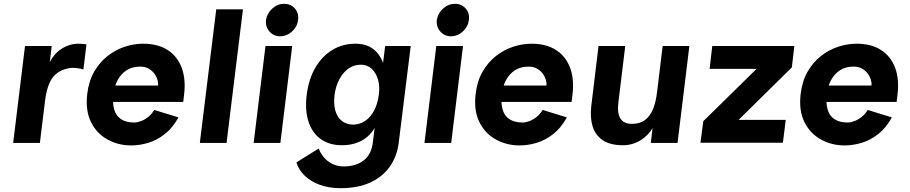

<svg xmlns="http://www.w3.org/2000/svg" viewBox="-20 -749 4768 1006"><path d="M49 0 111 -508H251L241 -424Q251 -444 266 -461.5Q281 -479 300.5 -492Q320 -505 343 -512.5Q366 -520 391 -520Q399 -520 413 -519Q427 -518 433 -516L417 -385Q403 -390 380 -392.5Q357 -395 338 -391Q298 -383 273 -361Q248 -339 235 -304Q222 -269 216 -221L189 0Z M667 13Q600 13 543.5 -18Q487 -49 457 -109Q427 -169 437 -256Q445 -324 473.5 -373.5Q502 -423 543.5 -455.5Q585 -488 633.5 -504Q682 -520 731 -520Q806 -520 857.5 -487.5Q909 -455 932 -394Q955 -333 944 -248L940 -215H537L547 -301H808Q810 -314 805 -331Q800 -348 788.5 -363.5Q777 -379 758.5 -389.5Q740 -400 715 -400Q673 -400 643.5 -381Q614 -362 596.5 -329.5Q579 -297 574 -256Q569 -210 578 -176.5Q587 -143 613.5 -125Q640 -107 684 -107Q699 -107 719 -114.5Q739 -122 757.5 -137Q776 -152 788 -173L915 -134Q885 -79 843.5 -46.5Q802 -14 756.5 -0.5Q711 13 667 13Z M1027 0 1113 -700H1253L1167 0Z M1447.4 -559Q1413 -559 1391.5 -584.5Q1370 -610 1373.6 -643.7Q1379 -679 1406.5 -704Q1434 -729 1468.2 -729Q1504 -729 1525.5 -704Q1547 -679 1541.6 -643.7Q1538 -610 1510.7 -584.5Q1483.3 -559 1447.4 -559ZM1309 0 1371 -508H1511L1449 0Z M1933 0 1943 -79Q1928 -52 1903.5 -31.5Q1879 -11 1846 0.5Q1813 12 1771 12Q1706 12 1661 -20Q1616 -52 1596.5 -111.5Q1577 -171 1587 -253Q1598 -337 1633.5 -396.5Q1669 -456 1722.5 -488Q1776 -520 1842 -520Q1884 -520 1912.5 -506Q1941 -492 1959 -469.5Q1977 -447 1987 -419L1998 -508H2132L2069 0Q2060 71 2022 124.5Q1984 178 1919.5 207.5Q1855 237 1764 237Q1704 237 1656 219.5Q1608 202 1576.5 171.5Q1545 141 1533 102L1650 29Q1658 52 1676 74Q1694 96 1721 109.5Q1748 123 1781 123Q1845 123 1885.5 91.5Q1926 60 1933 0ZM1832 -96Q1866 -97 1894 -116Q1922 -135 1940.5 -170.5Q1959 -206 1965 -253Q1971 -297 1960.5 -332.5Q1950 -368 1927 -389Q1904 -410 1870 -410Q1834 -410 1805 -389Q1776 -368 1757.5 -332.5Q1739 -297 1733 -253Q1727 -205 1737 -169.5Q1747 -134 1771.5 -115Q1796 -96 1832 -96Z M2342.4 -559Q2308 -559 2286.5 -584.5Q2265 -610 2268.6 -643.7Q2274 -679 2301.5 -704Q2329 -729 2363.2 -729Q2399 -729 2420.5 -704Q2442 -679 2436.6 -643.7Q2433 -610 2405.7 -584.5Q2378.3 -559 2342.4 -559ZM2204 0 2266 -508H2406L2344 0Z M2702 13Q2635 13 2578.5 -18Q2522 -49 2492 -109Q2462 -169 2472 -256Q2480 -324 2508.5 -373.5Q2537 -423 2578.5 -455.5Q2620 -488 2668.5 -504Q2717 -520 2766 -520Q2841 -520 2892.5 -487.5Q2944 -455 2967 -394Q2990 -333 2979 -248L2975 -215H2572L2582 -301H2843Q2845 -314 2840 -331Q2835 -348 2823.5 -363.5Q2812 -379 2793.5 -389.5Q2775 -400 2750 -400Q2708 -400 2678.5 -381Q2649 -362 2631.5 -329.5Q2614 -297 2609 -256Q2604 -210 2613 -176.5Q2622 -143 2648.5 -125Q2675 -107 2719 -107Q2734 -107 2754 -114.5Q2774 -122 2792.5 -137Q2811 -152 2823 -173L2950 -134Q2920 -79 2878.5 -46.5Q2837 -14 2791.5 -0.5Q2746 13 2702 13Z M3592 -508 3530 0H3390L3399 -78Q3389 -60 3373 -43.5Q3357 -27 3337 -14.5Q3317 -2 3293.5 5Q3270 12 3244 12Q3177 12 3138 -14.5Q3099 -41 3085 -87Q3071 -133 3078 -193L3116 -508H3256L3220 -212Q3213 -157 3230.5 -128.5Q3248 -100 3291 -100Q3333 -100 3359.5 -120Q3386 -140 3401.5 -177.5Q3417 -215 3423 -269L3452 -508Z M3650 -1 3665 -114 3944 -388H3698L3712 -508H4142L4129 -396L3850 -121H4097L4082 -1Z M4405 13Q4338 13 4281.5 -18Q4225 -49 4195 -109Q4165 -169 4175 -256Q4183 -324 4211.5 -373.5Q4240 -423 4281.5 -455.5Q4323 -488 4371.5 -504Q4420 -520 4469 -520Q4544 -520 4595.5 -487.5Q4647 -455 4670 -394Q4693 -333 4682 -248L4678 -215H4275L4285 -301H4546Q4548 -314 4543 -331Q4538 -348 4526.5 -363.5Q4515 -379 4496.5 -389.5Q4478 -400 4453 -400Q4411 -400 4381.5 -381Q4352 -362 4334.5 -329.5Q4317 -297 4312 -256Q4307 -210 4316 -176.5Q4325 -143 4351.5 -125Q4378 -107 4422 -107Q4437 -107 4457 -114.5Q4477 -122 4495.5 -137Q4514 -152 4526 -173L4653 -134Q4623 -79 4581.5 -46.5Q4540 -14 4494.5 -0.5Q4449 13 4405 13Z"/></svg>

Font: Inclusive Sans
Style: Italic
Weight: 400
Italic angle: -7°
Designer: Olivia King
Foundry: Olivia King
Version: Version 2.004